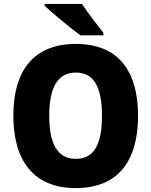

<svg xmlns="http://www.w3.org/2000/svg" viewBox="-20 -949 772 979"><path d="M398 -929H208V-919C247 -882 344 -802 390 -769H507V-782C479 -817 426 -886 398 -929ZM684 -358C684 -585 585 -725 367 -725C150 -725 48 -587 48 -359C48 -132 150 10 366 10C585 10 684 -132 684 -358ZM231 -358C231 -498 271 -579 367 -579C462 -579 500 -500 500 -358C500 -217 462 -139 366 -139C272 -139 231 -218 231 -358Z"/></svg>

Font: Noto Sans Bengali SemiCondensed ExtraBold
Style: Regular
Weight: 800
Width: 4
Designer: Joana Ranito - Universal Thirst; Jelle Bosma - Monotype Design Team
Foundry: Universal Thirst ehf.
Version: Version 3.000